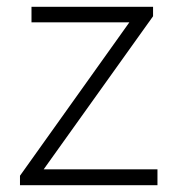

<svg xmlns="http://www.w3.org/2000/svg" viewBox="-20 -547 530 567"><path d="M39 -28 362 -481H73V-527H432V-499L109 -47H445V0H39Z"/></svg>

Font: Nebula Sans Light
Style: Regular
Weight: 300
Designer: Paul D. Hunt for Adobe (as Source Sans)
Foundry: Nebula Entertainment & Broadcasting LLC
Version: Version 1.010